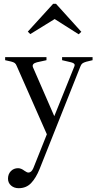

<svg xmlns="http://www.w3.org/2000/svg" viewBox="-20 -729 511 1008"><path d="M466 -429V-413L433 -405Q419 -401 412.5 -396Q406 -391 402 -380L188 158Q169 205 143.5 232Q118 259 78 259Q54 259 38 245Q22 231 22 209Q22 185 37 169.5Q52 154 75 154Q91 154 109 168Q122 177 129 177Q145 177 155 154L226 -24L68 -382Q64 -393 57.5 -398Q51 -403 38 -406L7 -413V-429H224V-413L174 -402Q146 -395 153 -376L265 -119L371 -382Q372 -384 372 -388Q372 -397 353 -402L306 -413V-429ZM407 -562 393 -549 267 -629 139 -550 126 -563 259 -709H274Z"/></svg>

Font: Ibarra Real Nova
Style: Regular
Weight: 400
Designer: Jose Maria Ribagorda & Octavio Pardo
Foundry: Jose Maria Ribagorda
Version: Version 1.014